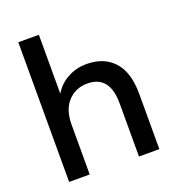

<svg xmlns="http://www.w3.org/2000/svg" viewBox="-131 -825 852 930"><g transform="rotate(-20 295.0 -360.0)"><path d="M67 0V-720H173V-416Q198 -459 242.5 -483.5Q287 -508 341 -508Q430 -508 481 -452Q532 -396 532 -285V0H427V-274Q427 -418 312 -418Q252 -418 212.5 -376Q173 -334 173 -256V0Z"/></g></svg>

Font: DeepMind Sans Medium
Style: Regular
Weight: 500
Designer: Jonny Pinhorn / Modifications: Colophon Foundry
Foundry: Colophon Foundry
Version: Version 1.002; ttfautohint (v1.8.2)